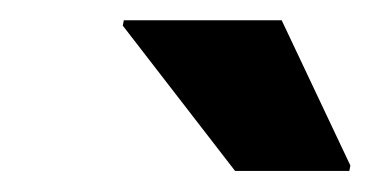

<svg xmlns="http://www.w3.org/2000/svg" viewBox="-20 -741 358 185"><path d="M206.5 -576.3 98.3 -716.3 99.3 -721.5H251.4L317.6 -581.5L316.6 -576.3Z"/></svg>

Font: Saira Thin
Style: Italic
Weight: 100
Italic angle: -12°
Designer: Hector Gatti with collaboration of the Omnibus-Type team
Foundry: Omnibus-Type
Version: Version 1.101